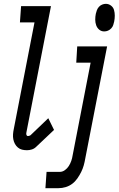

<svg xmlns="http://www.w3.org/2000/svg" viewBox="-20 -772 619 1002"><path d="M121 12Q107 12 95 9Q83 6 73.5 -2Q64 -10 58 -21Q52 -32 49.5 -45Q47 -58 48 -71.5Q49 -85 52 -99L160 -655H84L90 -740H246L118 -82Q117 -79 117 -75.5Q117 -72 117.5 -69.5Q118 -67 120 -64.5Q122 -62 126 -62Q129 -62 132 -63Q135 -64 139 -66L232 -155L262 -94L169 -6Q159 4 146 8Q133 12 121 12ZM524 -608Q509 -608 498 -617Q487 -626 482 -640Q477 -654 477 -669.5Q477 -685 480 -700Q482 -709 485.5 -718.5Q489 -728 496 -736Q503 -744 513 -748Q523 -752 532 -752Q547 -752 559 -743Q571 -734 575 -720Q579 -706 579 -690.5Q579 -675 576 -660Q574 -651 571 -641.5Q568 -632 560.5 -624Q553 -616 543.5 -612Q534 -608 524 -608ZM217 210 223 125H292Q306 125 318.5 116Q331 107 339 94.5Q347 82 352 67.5Q357 53 359 39L453 -445H378L383 -530H539L425 55Q422 73 417 91Q412 109 403.5 126Q395 143 383.5 159.5Q372 176 356.5 187.5Q341 199 322.5 204.5Q304 210 286 210Z"/></svg>

Font: Lode Dark
Style: Bold Italic
Weight: 700
Italic angle: -11°
Monospace: yes
Designer: Belleve Invis
Foundry: Belleve Invis
Version: Version 29.2.0; ttfautohint (v1.8.3)